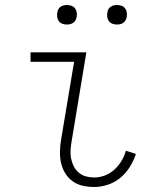

<svg xmlns="http://www.w3.org/2000/svg" viewBox="-20 -739 640 767"><path d="M356 8Q333 8 310.5 3Q288 -2 270 -15Q252 -28 240.5 -47Q229 -66 224 -88Q219 -110 219.5 -133.5Q220 -157 224 -181L276 -492H102V-530H325L266 -174Q263 -157 262 -139.5Q261 -122 264 -106Q267 -90 274.5 -75Q282 -60 294.5 -49.5Q307 -39 323 -34.5Q339 -30 356 -30Q378 -30 399 -38Q420 -46 437 -61.5Q454 -77 465.5 -96.5Q477 -116 483 -137L523 -124Q514 -97 498.5 -72Q483 -47 460.5 -28.5Q438 -10 410.5 -1Q383 8 356 8ZM447 -641Q438 -641 429.5 -644Q421 -647 415.5 -654Q410 -661 408.5 -670.5Q407 -680 409 -690Q410 -696 413 -702Q416 -708 422 -712Q428 -716 434.5 -717.5Q441 -719 447 -719Q457 -719 465.5 -716Q474 -713 479.5 -706Q485 -699 486.5 -689.5Q488 -680 486 -670Q485 -664 481.5 -658Q478 -652 472.5 -648Q467 -644 460.5 -642.5Q454 -641 447 -641ZM247 -641Q238 -641 229.5 -644Q221 -647 215.5 -654Q210 -661 208.5 -670.5Q207 -680 209 -690Q210 -696 213 -702Q216 -708 222 -712Q228 -716 234.5 -717.5Q241 -719 247 -719Q257 -719 265.5 -716Q274 -713 279.5 -706Q285 -699 286.5 -689.5Q288 -680 286 -670Q285 -664 281.5 -658Q278 -652 272.5 -648Q267 -644 260.5 -642.5Q254 -641 247 -641Z"/></svg>

Font: Iosevka Slab XLtEx
Style: Italic
Weight: 200
Width: 7
Italic angle: -9°
Monospace: yes
Designer: Belleve Invis
Foundry: Belleve Invis
Version: Version 11.1.0; ttfautohint (v1.8.3)